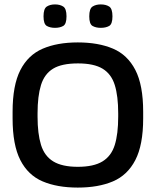

<svg xmlns="http://www.w3.org/2000/svg" viewBox="-20 -838 705 869"><path d="M332 11Q239 11 173 -17Q107 -45 72 -113.5Q37 -182 37 -302V-332Q37 -452 72 -520.5Q107 -589 173 -617.5Q239 -646 332 -646Q425 -646 491 -618Q557 -590 592.5 -521.5Q628 -453 628 -332V-302Q628 -182 592.5 -113.5Q557 -45 491 -17Q425 11 332 11ZM332 -83Q404 -83 444 -107.5Q484 -132 499.5 -182Q515 -232 515 -310V-325Q515 -403 499.5 -453Q484 -503 444.5 -527Q405 -551 333 -551Q259 -551 220 -527Q181 -503 165.5 -453Q150 -403 150 -325V-310Q150 -233 165.5 -182.5Q181 -132 221 -107.5Q261 -83 332 -83ZM436 -712Q414 -712 399 -720.5Q384 -729 384 -764Q384 -799 399 -808.5Q414 -818 436 -818Q459 -818 474 -808.5Q489 -799 489 -764Q489 -729 474 -720.5Q459 -712 436 -712ZM229 -712Q207 -712 192 -720.5Q177 -729 177 -764Q177 -799 192 -808.5Q207 -818 229 -818Q251 -818 266 -808.5Q281 -799 281 -764Q281 -729 266 -720.5Q251 -712 229 -712Z"/></svg>

Font: Matangi
Style: Bold
Weight: 700
Designer: Prashant Pant
Foundry: The Graphic Ant
Version: Version 3.002